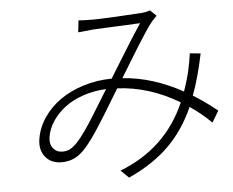

<svg xmlns="http://www.w3.org/2000/svg" viewBox="-52 -765 1061 873"><g transform="rotate(-5 478.0 -328.5)"><path d="M278.8 -132.1Q295.1 -149.1 316.6 -179.7Q338.1 -210.2 353.3 -234.6Q368.6 -258.9 395.6 -302.9Q422.6 -346.9 433.2 -364Q376.4 -361.5 326.9 -344.3Q277.3 -327.1 242.7 -300.2Q208.1 -273.4 186.3 -240.1Q164.4 -206.7 158.4 -171.2Q152.7 -137.8 168.9 -117.9Q185 -98 211.3 -98Q230.1 -98 244.7 -105.1Q259.2 -112.2 278.8 -132.1ZM932.9 -221.9 902 -170.1Q851.9 -218.8 804.3 -250Q759.9 -149.1 688.2 -77.6Q616.5 -6 502.5 46.2L466.3 11Q677.6 -70.3 766.3 -274.1Q629.6 -356.2 484 -362.9Q476.9 -351.6 452.6 -311.3Q428.3 -271 415.5 -250.2Q402.7 -229.4 382.3 -197.6Q361.9 -165.8 345.5 -143.5Q329.2 -121.1 315.7 -105.8Q288.4 -74.9 261.7 -62.5Q235.1 -50.1 203.1 -50.1Q155.5 -50.1 129.3 -82.7Q103 -115.4 111.5 -165.8Q120 -216.6 150.4 -261.2Q180.8 -305.8 226.7 -338.1Q272.7 -370.4 334 -389.4Q395.2 -408.4 462.7 -409.1Q478 -433.6 511.4 -488.1Q544.7 -542.6 568.9 -580.8Q593 -619 613.3 -649.1Q595.9 -648.1 552.9 -646.1Q509.9 -644.2 460.4 -641.9Q410.9 -639.6 396.7 -638.8Q339.5 -633.5 329.5 -632.1L335.6 -686.1Q358.3 -683.9 401.3 -683.9Q433.2 -683.9 510.3 -688Q587.4 -692.1 626.1 -695Q644.9 -696.4 663.4 -703.1L691.1 -676.1Q688.9 -673.3 679.7 -664.4Q670.5 -655.5 665.1 -648.1Q653.1 -633.5 633.7 -604Q614.3 -574.6 597.8 -547.9Q581.3 -521.3 553.6 -476Q525.9 -430.8 511.4 -407Q648.1 -397.7 785.2 -322.1Q802.6 -371.1 812.9 -415.8Q821.7 -455.6 826.7 -492.9L875.7 -487.9Q852.6 -376.4 823.5 -300.1Q883.2 -263.1 932.9 -221.9Z"/></g></svg>

Font: Karasuma Gothic
Style: Light Italic
Weight: 300
Italic angle: 9.39998°
Designer: Rasmus Andersson / Ryoko Nishizuka
Foundry: rsms
Version: Version 1.00